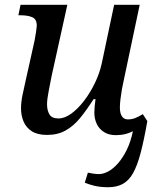

<svg xmlns="http://www.w3.org/2000/svg" viewBox="-20 -556 661 804"><path d="M433 228Q400 228 375.5 222Q351 216 335 209L348 167Q357 169 370 171Q383 173 394 173Q413 173 434 161.5Q455 150 475 127Q495 104 511.5 70Q528 36 537 -9L578 -78L597 -49Q583 31 569 84Q555 137 537.5 168.5Q520 200 494.5 214Q469 228 433 228ZM465 10Q436 10 415.5 -3Q395 -16 385 -37.5Q375 -59 375 -85Q375 -96 376.5 -111.5Q378 -127 380 -141H372Q344 -97 316.5 -63Q289 -29 255.5 -10Q222 9 177 9Q137 9 113 -6.5Q89 -22 78.5 -47.5Q68 -73 68 -102Q68 -127 74 -157Q80 -187 86 -212L125 -387Q128 -402 131 -422.5Q134 -443 134 -448Q134 -476 115 -484Q96 -492 67 -492H57L66 -536H262L196 -237Q191 -211 184 -175.5Q177 -140 177 -119Q177 -94 187 -77Q197 -60 225 -60Q251 -60 279 -80.5Q307 -101 332.5 -134.5Q358 -168 377.5 -208.5Q397 -249 406 -290L458 -536H565L497 -214Q494 -202 490.5 -182Q487 -162 484.5 -141Q482 -120 482 -106Q482 -82 490.5 -69Q499 -56 515 -56Q532 -56 546 -61.5Q560 -67 578 -78L597 -49Q575 -28 541 -9Q507 10 465 10Z"/></svg>

Font: ET Text
Style: Italic
Weight: 470
Italic angle: -12°
Designer: Monotype Design Team
Foundry: Monotype Imaging Inc.
Version: Version 2.009